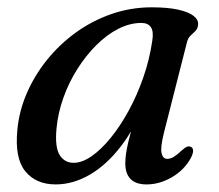

<svg xmlns="http://www.w3.org/2000/svg" viewBox="-20 -488 591 519"><path d="M423.4 -130.2Q413.2 -89.5 416.7 -74.1Q420.2 -58.6 432 -58.6Q440.8 -58.6 449.6 -63.9Q458.4 -69.2 471.7 -81.7Q480.1 -89.3 485.6 -91.4Q491.1 -93.4 496.2 -90.9Q502.1 -88 502 -80.2Q501.8 -72.4 495.9 -61Q478.1 -28.4 444.8 -9Q411.4 10.5 376.2 10.5Q347.2 10.5 333 -4Q318.7 -18.5 318.7 -46.4Q318.7 -58 320.6 -72Q322.5 -85.9 327.4 -106.5Q332.3 -127.1 341.4 -158Q350.5 -188.9 364.6 -234.1L374.1 -216.9Q346.6 -144.4 307.6 -93.5Q268.6 -42.6 223.1 -16Q177.6 10.5 130.4 10.5Q77.5 10.5 48.5 -24.8Q19.5 -60.1 26.9 -136.7Q31.4 -186.9 52.1 -235.2Q72.8 -283.4 106.7 -325.7Q140.6 -367.9 184.9 -400Q229.2 -432 281.3 -450.1Q333.5 -468.2 390.2 -468.2Q432.9 -468.2 461.1 -462Q489.2 -455.8 503 -445.3Q516.7 -434.7 515.5 -421.3Q514.5 -410.5 508.3 -404.3Q502 -398.1 495.3 -391.9Q488.5 -385.7 485.6 -374.7ZM132.8 -141.3Q128 -89.8 141.3 -68.9Q154.5 -47.9 179.1 -47.9Q201.9 -47.9 227.8 -65.9Q253.6 -83.8 279.6 -115.8Q305.5 -147.8 328.2 -189.5Q350.9 -231.1 367.5 -279.1Q384.2 -327.1 391.5 -377Q395.8 -402.8 387.9 -414.4Q380 -426 362.3 -426Q331 -426 299.8 -410.1Q268.6 -394.2 240.4 -366Q212.2 -337.9 189.2 -301.6Q166.2 -265.3 151.5 -224.2Q136.8 -183.1 132.8 -141.3Z"/></svg>

Font: Fraunces Wonky
Style: Italic
Weight: 900
Italic angle: -16°
Version: Version 1.000;[b76b70a41]